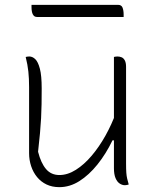

<svg xmlns="http://www.w3.org/2000/svg" viewBox="-20 -761 640 792"><path d="M101 -528Q114 -528 125.5 -517Q137 -506 144.5 -477.5Q152 -449 152 -396Q152 -361 151.5 -331.5Q151 -302 149.5 -273.5Q148 -245 145 -212Q142 -179 137 -135Q149 -88 170 -63.5Q191 -39 225 -39Q259 -39 293 -60.5Q327 -82 358 -118.5Q389 -155 415 -201.5Q441 -248 459 -298V-182H444Q417 -126 382 -82.5Q347 -39 307.5 -14Q268 11 225 11Q195 11 172 0Q149 -11 133 -30.5Q117 -50 108.5 -75.5Q100 -101 100 -129Q100 -175 100 -220.5Q100 -266 100 -311.5Q100 -357 100 -402Q100 -437 97 -465.5Q94 -494 86 -526Q90 -527 93.5 -527.5Q97 -528 101 -528ZM464 -528Q474 -528 482 -524.5Q490 -521 495 -511.5Q500 -502 500 -485Q500 -418 500 -352Q500 -286 500 -220Q500 -154 500 -87Q500 -63 501 -49Q502 -35 504.5 -24.5Q507 -14 511 0Q509 1 506 1.5Q503 2 500.5 2.5Q498 3 495 3Q484 3 473.5 -4Q463 -11 456.5 -26.5Q450 -42 450 -67Q450 -145 450 -221Q450 -297 450 -373Q450 -449 450 -526Q452 -527 454 -527Q456 -527 458.5 -527.5Q461 -528 464 -528ZM110 -741H467Q481 -741 485.5 -729.5Q490 -718 490 -701Q490 -700 490 -698Q490 -696 490 -694.5Q490 -693 490 -691H133Q124 -691 119 -696.5Q114 -702 112 -711Q110 -720 110 -731Q110 -733 110 -734.5Q110 -736 110 -738Q110 -740 110 -741Z"/></svg>

Font: Recursive Monospace Casual Light
Style: Regular
Weight: 300
Version: Version 1.047